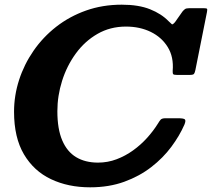

<svg xmlns="http://www.w3.org/2000/svg" viewBox="-20 -785 905 820"><path d="M767.5 -252.5Q774.5 -269.5 769.8 -274.8Q765 -280 740.5 -280H687Q671.5 -280 666 -273.8Q660.5 -267.5 655 -258Q635.5 -226.5 608.5 -196.5Q581.5 -166.5 548.5 -142.8Q515.5 -119 477.8 -104.8Q440 -90.5 398.5 -90.5Q344 -90.5 305.2 -113.8Q266.5 -137 245.8 -185.5Q225 -234 225 -310Q225 -375.5 245.2 -439.8Q265.5 -504 303.8 -556.5Q342 -609 396.2 -640.2Q450.5 -671.5 518 -671.5Q577 -671.5 623.8 -648.8Q670.5 -626 696.5 -583.8Q722.5 -541.5 717.5 -482.5Q717 -471.5 719.8 -468.2Q722.5 -465 736 -465H790Q805 -465 808.5 -469.5Q812 -474 814.5 -486L864 -734Q866 -744.5 864.2 -747.2Q862.5 -750 850.5 -750H788.5Q775.5 -750 770.2 -746.2Q765 -742.5 759.5 -736L727.5 -690.5Q717 -678.5 714 -681.5Q711 -684.5 700 -694.5Q669.5 -726 620.8 -745.5Q572 -765 500 -765Q418 -765 347.5 -740Q277 -715 220.2 -670.8Q163.5 -626.5 123.2 -568.2Q83 -510 61.5 -443.5Q40 -377 40 -307.5Q40 -197.5 82.2 -126Q124.5 -54.5 197.8 -19.8Q271 15 365 15Q445.5 15 510.8 -8.8Q576 -32.5 626.2 -71.5Q676.5 -110.5 711.8 -158Q747 -205.5 767.5 -252.5Z"/></svg>

Font: Besley
Style: Bold Italic
Weight: 700
Italic angle: -13°
Designer: Owen Earl
Foundry: indestructible type*
Version: Version 2.001